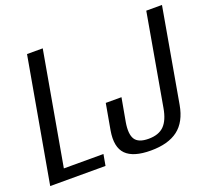

<svg xmlns="http://www.w3.org/2000/svg" viewBox="-136 -826 1086 982"><g transform="rotate(-20 407.0 -335.0)"><path d="M-19.5 0 100 -675H185.5L77 -61H292.5L281.5 0ZM527.5 5.5Q432.5 5.5 392.8 -34.5Q353 -74.5 368 -162L393 -302.5H478.5L455.5 -175Q445 -112 463.5 -83.5Q482 -55 537 -55Q592 -55 621.2 -84.2Q650.5 -113.5 661.5 -177.5L749 -675H834.5L744.5 -163.5Q729 -76 675.5 -35.2Q622 5.5 527.5 5.5Z"/></g></svg>

Font: Anybody
Style: Italic
Weight: 400
Italic angle: -10°
Designer: Tyler Finck
Foundry: Etcetera Type Company
Version: Version 1.010; ttfautohint (v1.8.3) -l 8 -r 50 -G 200 -x 14 